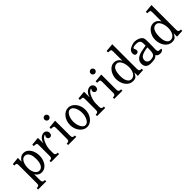

<svg xmlns="http://www.w3.org/2000/svg" viewBox="230 -2054 3555 3555"><g transform="rotate(-45 2008.0 -276.0)"><path d="M173.8 -394.5H175.8Q196.3 -432.6 231.4 -457Q266.6 -481.4 307.6 -481.4Q354.5 -481.4 388.7 -458.5Q422.9 -435.5 445.3 -399.9Q467.8 -364.3 478.5 -321.3Q489.3 -278.3 489.3 -237.3Q489.3 -185.5 475.6 -139.6Q461.9 -93.8 437 -59.1Q412.1 -24.4 377.9 -4.4Q343.8 15.6 303.7 15.6Q217.8 15.6 175.8 -59.6H173.8V97.7Q173.8 129.9 188.5 141.6Q203.1 153.3 220.7 153.3H239.3V189.5H25.4V152.3H43Q61.5 152.3 76.2 141.1Q90.8 129.9 90.8 97.7V-374Q90.8 -403.3 86.4 -418Q82 -432.6 57.6 -434.6L27.3 -436.5V-473.6L173.8 -489.3ZM171.9 -220.7Q171.9 -184.6 180.7 -151.4Q189.5 -118.2 205.1 -93.3Q220.7 -68.4 241.7 -53.7Q262.7 -39.1 288.1 -39.1Q342.8 -39.1 372.6 -90.3Q402.3 -141.6 402.3 -237.3Q402.3 -270.5 397 -304.2Q391.6 -337.9 378.4 -365.2Q365.2 -392.6 343.3 -409.7Q321.3 -426.8 287.1 -426.8Q261.7 -426.8 240.2 -411.1Q218.8 -395.5 203.6 -367.7Q188.5 -339.8 180.2 -302.2Q171.9 -264.6 171.9 -220.7Z M861.3 -335.9Q839.8 -335.9 826.7 -352.5Q813.5 -369.1 813.5 -390.6Q813.5 -401.4 825.2 -420.9Q831.1 -428.7 832 -433.1Q833 -437.5 833 -439.5Q771.5 -428.7 732.4 -330.1Q716.8 -291 708 -253.9Q699.2 -216.8 699.2 -180.7V-91.8Q699.2 -59.6 713.9 -47.9Q728.5 -36.1 747.1 -36.1H764.6V0H550.8V-37.1H569.3Q586.9 -37.1 601.6 -48.3Q616.2 -59.6 616.2 -91.8V-373Q616.2 -401.4 611.8 -416Q607.4 -430.7 583 -432.6L537.1 -436.5V-473.6L699.2 -489.3V-347.7H702.1Q708 -376 721.2 -400.4Q734.4 -424.8 753.4 -442.9Q772.5 -460.9 795.9 -471.2Q819.3 -481.4 843.8 -481.4Q876 -481.4 897.9 -458Q919.9 -434.6 919.9 -402.3Q919.9 -369.1 904.8 -352.5Q889.6 -335.9 861.3 -335.9Z M1133.8 -639.6Q1133.8 -618.2 1117.2 -601.1Q1100.6 -584 1078.1 -584Q1055.7 -584 1039.6 -601.1Q1023.4 -618.2 1023.4 -639.6Q1023.4 -661.1 1039.6 -678.2Q1055.7 -695.3 1078.1 -695.3Q1100.6 -695.3 1117.2 -678.2Q1133.8 -661.1 1133.8 -639.6ZM1149.4 -91.8Q1149.4 -59.6 1164.6 -47.9Q1179.7 -36.1 1197.3 -36.1H1214.8V0H1001V-37.1H1019.5Q1037.1 -37.1 1051.8 -48.3Q1066.4 -59.6 1066.4 -91.8V-373Q1066.4 -401.4 1062 -416Q1057.6 -430.7 1033.2 -432.6L987.3 -436.5V-473.6L1149.4 -489.3Z M1287.1 -237.3Q1287.1 -289.1 1303.2 -335Q1319.3 -380.9 1346.7 -415Q1374 -449.2 1410.6 -469.2Q1447.3 -489.3 1489.3 -489.3Q1530.3 -489.3 1566.9 -469.2Q1603.5 -449.2 1630.9 -415Q1658.2 -380.9 1674.3 -335Q1690.4 -289.1 1690.4 -237.3Q1690.4 -184.6 1674.3 -138.7Q1658.2 -92.8 1630.9 -58.6Q1603.5 -24.4 1566.9 -4.4Q1530.3 15.6 1489.3 15.6Q1447.3 15.6 1410.6 -4.4Q1374 -24.4 1346.7 -58.6Q1319.3 -92.8 1303.2 -138.7Q1287.1 -184.6 1287.1 -237.3ZM1374 -237.3Q1374 -194.3 1383.3 -157.2Q1392.6 -120.1 1408.7 -91.8Q1424.8 -63.5 1445.8 -47.4Q1466.8 -31.2 1491.2 -31.2Q1515.6 -31.2 1536.6 -47.4Q1557.6 -63.5 1573.2 -91.8Q1588.9 -120.1 1598.1 -157.2Q1607.4 -194.3 1607.4 -237.3Q1607.4 -279.3 1598.1 -316.9Q1588.9 -354.5 1573.2 -382.3Q1557.6 -410.2 1536.6 -426.3Q1515.6 -442.4 1491.2 -442.4Q1466.8 -442.4 1445.8 -426.3Q1424.8 -410.2 1408.7 -382.3Q1392.6 -354.5 1383.3 -316.9Q1374 -279.3 1374 -237.3Z M2069.3 -335.9Q2047.9 -335.9 2034.7 -352.5Q2021.5 -369.1 2021.5 -390.6Q2021.5 -401.4 2033.2 -420.9Q2039.1 -428.7 2040 -433.1Q2041 -437.5 2041 -439.5Q1979.5 -428.7 1940.4 -330.1Q1924.8 -291 1916 -253.9Q1907.2 -216.8 1907.2 -180.7V-91.8Q1907.2 -59.6 1921.9 -47.9Q1936.5 -36.1 1955.1 -36.1H1972.7V0H1758.8V-37.1H1777.3Q1794.9 -37.1 1809.6 -48.3Q1824.2 -59.6 1824.2 -91.8V-373Q1824.2 -401.4 1819.8 -416Q1815.4 -430.7 1791 -432.6L1745.1 -436.5V-473.6L1907.2 -489.3V-347.7H1910.2Q1916 -376 1929.2 -400.4Q1942.4 -424.8 1961.4 -442.9Q1980.5 -460.9 2003.9 -471.2Q2027.3 -481.4 2051.8 -481.4Q2084 -481.4 2106 -458Q2127.9 -434.6 2127.9 -402.3Q2127.9 -369.1 2112.8 -352.5Q2097.7 -335.9 2069.3 -335.9Z M2341.8 -639.6Q2341.8 -618.2 2325.2 -601.1Q2308.6 -584 2286.1 -584Q2263.7 -584 2247.6 -601.1Q2231.4 -618.2 2231.4 -639.6Q2231.4 -661.1 2247.6 -678.2Q2263.7 -695.3 2286.1 -695.3Q2308.6 -695.3 2325.2 -678.2Q2341.8 -661.1 2341.8 -639.6ZM2357.4 -91.8Q2357.4 -59.6 2372.6 -47.9Q2387.7 -36.1 2405.3 -36.1H2422.9V0H2209V-37.1H2227.5Q2245.1 -37.1 2259.8 -48.3Q2274.4 -59.6 2274.4 -91.8V-373Q2274.4 -401.4 2270 -416Q2265.6 -430.7 2241.2 -432.6L2195.3 -436.5V-473.6L2357.4 -489.3Z M2898.4 -91.8Q2898.4 -58.6 2913.1 -47.4Q2927.7 -36.1 2945.3 -36.1H2963.9V0L2819.3 7.8V-77.1H2815.4Q2797.9 -33.2 2772 -8.8Q2746.1 15.6 2693.4 15.6Q2644.5 15.6 2606.9 -5.9Q2569.3 -27.3 2543.5 -63.5Q2517.6 -99.6 2504.4 -145.5Q2491.2 -191.4 2491.2 -240.2Q2491.2 -284.2 2505.4 -327.1Q2519.5 -370.1 2544.4 -404.8Q2569.3 -439.5 2603 -460.4Q2636.7 -481.4 2676.8 -481.4Q2726.6 -481.4 2761.2 -457.5Q2795.9 -433.6 2812.5 -396.5H2815.4V-626Q2815.4 -654.3 2811 -668.9Q2806.6 -683.6 2782.2 -685.5L2736.3 -689.5V-726.6L2898.4 -742.2ZM2705.1 -430.7Q2644.5 -430.7 2615.2 -377Q2585.9 -323.2 2585.9 -220.7Q2585.9 -130.9 2615.2 -81.1Q2644.5 -31.2 2693.4 -31.2Q2723.6 -31.2 2747.6 -46.4Q2771.5 -61.5 2787.1 -87.4Q2802.7 -113.3 2811 -147.9Q2819.3 -182.6 2819.3 -220.7Q2819.3 -262.7 2810.5 -300.8Q2801.8 -338.9 2786.6 -367.7Q2771.5 -396.5 2750.5 -413.6Q2729.5 -430.7 2705.1 -430.7Z M3321.3 -36.1Q3293 0 3244.1 9.8Q3217.8 15.6 3149.4 15.6Q3090.8 15.6 3057.1 -14.6Q3023.4 -44.9 3023.4 -103.5Q3023.4 -202.1 3134.8 -247.1Q3158.2 -256.8 3203.6 -266.6Q3249 -276.4 3317.4 -287.1V-300.8Q3317.4 -310.5 3316.9 -324.2Q3316.4 -337.9 3315.4 -357.4Q3312.5 -434.6 3213.9 -434.6Q3176.8 -434.6 3150.4 -426.8Q3124 -418.9 3124 -401.4Q3124 -391.6 3128.9 -384.8Q3141.6 -363.3 3141.6 -342.8Q3141.6 -294.9 3087.9 -294.9Q3042 -294.9 3042 -356.4Q3042 -419.9 3110.4 -453.1Q3175.8 -484.4 3227.5 -484.4Q3246.1 -484.4 3270.5 -479.5Q3294.9 -474.6 3318.4 -464.4Q3341.8 -454.1 3360.4 -439.5Q3378.9 -424.8 3387.7 -406.2Q3395.5 -388.7 3397.5 -359.4Q3399.4 -330.1 3399.4 -295.9Q3399.4 -228.5 3397.5 -176.3Q3395.5 -124 3395.5 -107.4Q3395.5 -77.1 3403.8 -61.5Q3412.1 -45.9 3437.5 -45.9Q3469.7 -45.9 3476.6 -43Q3483.4 -40 3483.4 -34.2Q3483.4 -25.4 3477.1 -17.6Q3470.7 -9.8 3460.9 -3.4Q3451.2 2.9 3439 6.8Q3426.8 10.7 3416 10.7Q3372.1 10.7 3352.1 -1.5Q3332 -13.7 3321.3 -36.1ZM3317.4 -241.2Q3213.9 -227.5 3161.6 -198.7Q3109.4 -169.9 3109.4 -112.3Q3109.4 -78.1 3132.8 -55.7Q3156.2 -33.2 3188.5 -33.2Q3268.6 -33.2 3294.9 -70.3Q3317.4 -101.6 3317.4 -203.1Z M3924.8 -91.8Q3924.8 -58.6 3939.5 -47.4Q3954.1 -36.1 3971.7 -36.1H3990.2V0L3845.7 7.8V-77.1H3841.8Q3824.2 -33.2 3798.3 -8.8Q3772.5 15.6 3719.7 15.6Q3670.9 15.6 3633.3 -5.9Q3595.7 -27.3 3569.8 -63.5Q3543.9 -99.6 3530.8 -145.5Q3517.6 -191.4 3517.6 -240.2Q3517.6 -284.2 3531.7 -327.1Q3545.9 -370.1 3570.8 -404.8Q3595.7 -439.5 3629.4 -460.4Q3663.1 -481.4 3703.1 -481.4Q3752.9 -481.4 3787.6 -457.5Q3822.3 -433.6 3838.9 -396.5H3841.8V-626Q3841.8 -654.3 3837.4 -668.9Q3833 -683.6 3808.6 -685.5L3762.7 -689.5V-726.6L3924.8 -742.2ZM3731.4 -430.7Q3670.9 -430.7 3641.6 -377Q3612.3 -323.2 3612.3 -220.7Q3612.3 -130.9 3641.6 -81.1Q3670.9 -31.2 3719.7 -31.2Q3750 -31.2 3773.9 -46.4Q3797.9 -61.5 3813.5 -87.4Q3829.1 -113.3 3837.4 -147.9Q3845.7 -182.6 3845.7 -220.7Q3845.7 -262.7 3836.9 -300.8Q3828.1 -338.9 3813 -367.7Q3797.9 -396.5 3776.9 -413.6Q3755.9 -430.7 3731.4 -430.7Z"/></g></svg>

Font: Uchen
Style: Regular
Weight: 400
Designer: Christopher J. Fynn
Foundry: Christopher J. Fynn for DDC
Version: Version 1.000 preliminary